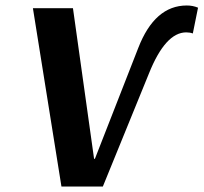

<svg xmlns="http://www.w3.org/2000/svg" viewBox="-20 -680 742 700"><path d="M661 -660Q683 -660 702 -652L683 -558Q672 -562 659 -562Q583 -562 523 -412L355 0H204L100 -650H246L323 -101H326L484 -505Q544 -660 661 -660Z"/></svg>

Font: Arsenal
Style: Bold Italic
Weight: 700
Italic angle: -9.10001°
Designer: Andrij Shevchenko
Foundry: Stairsfor
Version: Version 2.001;PS 002.001;hotconv 1.0.88;makeotf.lib2.5.64775